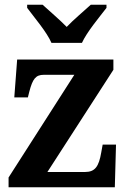

<svg xmlns="http://www.w3.org/2000/svg" viewBox="-20 -786 533 806"><path d="M196 -606H324C344 -651 398 -715 427 -753V-766H361C335 -742 287 -702 260 -673C232 -702 185 -742 159 -766H94V-753C122 -715 177 -651 196 -606ZM16 0H462L467 -179H411L405 -146C395 -87 379 -64 337 -64H179L456 -493V-536H52L40 -377H97L103 -401C117 -455 130 -472 164 -472H292L16 -41Z"/></svg>

Font: Noto Serif Tamil SemiCondensed
Style: Bold
Weight: 700
Width: 4
Designer: Indian Type Foundry, Tom Grace, and the Monotype Design Team
Foundry: Monotype Imaging Inc.
Version: Version 2.004